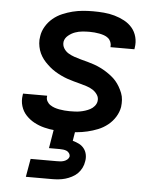

<svg xmlns="http://www.w3.org/2000/svg" viewBox="-53 -574 706 841"><g transform="rotate(5 300.0 -154.0)"><path d="M251 8Q226 8 201.5 6Q177 4 153.5 -2Q130 -8 109.5 -19Q89 -30 73 -47Q57 -64 50 -87Q43 -110 47 -135L48 -142H154V-140Q152 -128 157.5 -118Q163 -108 172 -102Q181 -96 191 -92.5Q201 -89 212.5 -87Q224 -85 235.5 -84Q247 -83 258 -83Q270 -83 281.5 -83.5Q293 -84 304 -86Q315 -88 326 -91.5Q337 -95 347.5 -100.5Q358 -106 366 -115.5Q374 -125 376 -136Q379 -152 370.5 -165Q362 -178 349.5 -186Q337 -194 322.5 -198.5Q308 -203 293.5 -207Q279 -211 264 -215Q249 -219 235 -224Q221 -229 207.5 -235.5Q194 -242 181 -250Q168 -258 157 -267.5Q146 -277 136 -287.5Q126 -298 118 -311Q110 -324 105.5 -338Q101 -352 99.5 -367.5Q98 -383 101 -399Q104 -421 116.5 -442Q129 -463 147.5 -478.5Q166 -494 188.5 -503.5Q211 -513 233 -518.5Q255 -524 277.5 -526Q300 -528 322 -528Q346 -528 370 -526Q394 -524 417 -517.5Q440 -511 460.5 -500Q481 -489 495.5 -472Q510 -455 516 -432Q522 -409 518 -385L517 -378H411L412 -380Q413 -391 409 -401Q405 -411 397 -417.5Q389 -424 379 -427.5Q369 -431 358.5 -433Q348 -435 337 -436Q326 -437 315 -437Q299 -437 283 -435.5Q267 -434 251.5 -428.5Q236 -423 222 -411.5Q208 -400 205 -384Q203 -368 211 -355Q219 -342 231.5 -334.5Q244 -327 258.5 -322Q273 -317 288 -313Q303 -309 318 -305Q333 -301 347 -296Q361 -291 374.5 -284.5Q388 -278 400.5 -270Q413 -262 424.5 -253Q436 -244 445.5 -233Q455 -222 462.5 -209Q470 -196 475.5 -182Q481 -168 482 -152.5Q483 -137 481 -121Q477 -98 464 -77Q451 -56 431.5 -40.5Q412 -25 389.5 -16Q367 -7 343.5 -1.5Q320 4 297 6Q274 8 251 8ZM92 220 106 140H221Q229 140 236.5 139.5Q244 139 252 136.5Q260 134 266.5 128.5Q273 123 275 116Q276 108 271.5 101Q267 94 260 91Q253 88 245 87Q237 86 229 86H182L210 -83H304L283 45Q298 49 311 55.5Q324 62 333 73.5Q342 85 345 100Q348 115 345 130Q343 145 336 159Q329 173 318.5 183.5Q308 194 293.5 201.5Q279 209 265 213Q251 217 236 218.5Q221 220 207 220Z"/></g></svg>

Font: Iosevka Semibold Extended
Style: Italic
Weight: 600
Width: 7
Italic angle: -9°
Monospace: yes
Designer: Belleve Invis
Foundry: Belleve Invis
Version: Version 32.5.0; ttfautohint (v1.8.4)